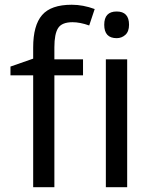

<svg xmlns="http://www.w3.org/2000/svg" viewBox="-20 -785 640 805"><path d="M328.1 -469.2H208V0H119.1V-469.2H23.9V-505.9L119.1 -539.1V-585.9Q119.1 -678.7 156.5 -721.9Q193.8 -765.1 280.8 -765.1Q328.1 -765.1 377 -747.1L354 -678.2Q315.4 -691.9 284.2 -691.9Q239.3 -691.9 223.6 -667.2Q208 -642.6 208 -586.9V-536.1H328.1ZM469.2 -736.8Q521 -736.8 521 -681.2Q521 -652.8 505.6 -638.9Q490.2 -625 469.2 -625Q417 -625 417 -681.2Q417 -736.8 469.2 -736.8ZM513.2 0H423.8V-536.1H513.2Z"/></svg>

Font: Noto Mono
Style: Regular
Weight: 400
Designer: Monotype Design Team
Foundry: Monotype Imaging Inc.
Version: Version 1.00